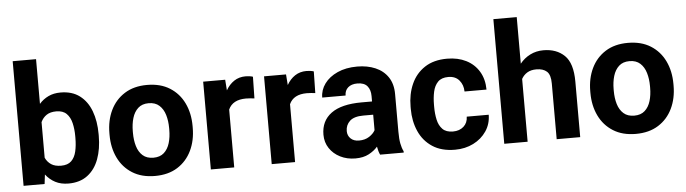

<svg xmlns="http://www.w3.org/2000/svg" viewBox="-47 -945 4115 1151"><g transform="rotate(-5 2010.5 -370.0)"><path d="M529.8 -269.5V-259.3Q529.8 -180.7 507.3 -119.9Q484.9 -59.1 439.2 -24.7Q393.6 9.8 324.7 9.8Q279.3 9.8 245.6 -7.8Q211.9 -25.4 188 -56.6L181.2 0H54.7V-750H195.3V-481Q218.8 -507.8 250.5 -522.9Q282.2 -538.1 323.7 -538.1Q393.1 -538.1 438.7 -503.7Q484.4 -469.2 507.1 -408.7Q529.8 -348.1 529.8 -269.5ZM389.2 -259.3V-269.5Q389.2 -312.5 380.6 -348.4Q372.1 -384.3 350.3 -406Q328.6 -427.7 288.6 -427.7Q252.4 -427.7 230 -412.6Q207.5 -397.5 195.3 -371.1V-156.7Q207.5 -130.4 230.2 -115.5Q252.9 -100.6 289.6 -100.6Q329.6 -100.6 351.1 -121.3Q372.6 -142.1 380.9 -178Q389.2 -213.9 389.2 -259.3Z M594.7 -258.8V-269Q594.7 -346.2 624 -407Q653.3 -467.8 709 -502.9Q764.6 -538.1 844.2 -538.1Q924.8 -538.1 980.7 -502.9Q1036.6 -467.8 1065.9 -407Q1095.2 -346.2 1095.2 -269V-258.8Q1095.2 -182.1 1065.9 -121.3Q1036.6 -60.5 981 -25.4Q925.3 9.8 845.2 9.8Q765.1 9.8 709.2 -25.4Q653.3 -60.5 624 -121.3Q594.7 -182.1 594.7 -258.8ZM735.4 -269V-258.8Q735.4 -214.8 746.1 -179Q756.8 -143.1 781 -121.6Q805.2 -100.1 845.2 -100.1Q884.8 -100.1 908.7 -121.6Q932.6 -143.1 943.4 -179Q954.1 -214.8 954.1 -258.8V-269Q954.1 -312 943.4 -348.1Q932.6 -384.3 908.4 -406.2Q884.3 -428.2 844.2 -428.2Q804.7 -428.2 780.8 -406.2Q756.8 -384.3 746.1 -348.1Q735.4 -312 735.4 -269Z M1481.4 -531.7 1479 -401.4Q1468.8 -402.8 1454.3 -404.1Q1439.9 -405.3 1428.2 -405.3Q1347.7 -405.3 1322.3 -348.1V0H1181.6V-528.3H1314L1318.8 -463.9Q1338.4 -498.5 1368.2 -518.3Q1397.9 -538.1 1437.5 -538.1Q1448.7 -538.1 1461.2 -536.4Q1473.6 -534.7 1481.4 -531.7Z M1847.7 -531.7 1845.2 -401.4Q1835 -402.8 1820.6 -404.1Q1806.2 -405.3 1794.4 -405.3Q1713.9 -405.3 1688.5 -348.1V0H1547.9V-528.3H1680.2L1685.1 -463.9Q1704.6 -498.5 1734.4 -518.3Q1764.2 -538.1 1803.7 -538.1Q1814.9 -538.1 1827.4 -536.4Q1839.8 -534.7 1847.7 -531.7Z M2200.2 0Q2190.9 -19 2185.5 -49.3Q2164.6 -24.9 2131.8 -7.6Q2099.1 9.8 2051.3 9.8Q2001 9.8 1960.2 -10.7Q1919.4 -31.2 1895.8 -66.9Q1872.1 -102.5 1872.1 -148.4Q1872.1 -231.4 1933.6 -276.6Q1995.1 -321.8 2116.7 -321.8H2179.7V-354.5Q2179.7 -392.1 2160.9 -414.6Q2142.1 -437 2101.1 -437Q2065.4 -437 2045.2 -419.2Q2024.9 -401.4 2024.9 -371.1H1884.3Q1884.3 -416.5 1911.9 -454.3Q1939.5 -492.2 1990 -515.1Q2040.5 -538.1 2108.9 -538.1Q2169.9 -538.1 2218 -517.6Q2266.1 -497.1 2293.7 -456.1Q2321.3 -415 2321.3 -353.5V-127.4Q2321.3 -84 2326.7 -56.2Q2332 -28.3 2342.3 -8.3V0ZM2082 -95.2Q2118.2 -95.2 2143.6 -111.8Q2168.9 -128.4 2179.7 -148.9V-242.2H2120.6Q2064.5 -242.2 2038.8 -218.3Q2013.2 -194.3 2013.2 -158.2Q2013.2 -130.9 2031.7 -113Q2050.3 -95.2 2082 -95.2Z M2647.9 -100.1Q2687 -100.1 2711.9 -122.3Q2736.8 -144.5 2737.3 -181.6H2869.6Q2869.1 -126 2839.8 -82.8Q2810.5 -39.6 2761.2 -14.9Q2711.9 9.8 2650.9 9.8Q2569.3 9.8 2515.1 -25.9Q2460.9 -61.5 2434.1 -122.1Q2407.2 -182.6 2407.2 -256.8V-271Q2407.2 -345.7 2434.1 -406.2Q2460.9 -466.8 2514.9 -502.4Q2568.8 -538.1 2649.9 -538.1Q2714.8 -538.1 2764.2 -513.2Q2813.5 -488.3 2841.3 -442.1Q2869.1 -396 2869.6 -333H2737.3Q2736.8 -372.6 2713.6 -400.4Q2690.4 -428.2 2647.5 -428.2Q2606.4 -428.2 2585 -406Q2563.5 -383.8 2555.7 -347.9Q2547.9 -312 2547.9 -271V-256.8Q2547.9 -215.3 2555.7 -179.7Q2563.5 -144 2585 -122.1Q2606.4 -100.1 2647.9 -100.1Z M3087.9 -750V-469.7Q3113.8 -502 3149.9 -520Q3186 -538.1 3229.5 -538.1Q3308.1 -538.1 3356.2 -491.7Q3404.3 -445.3 3404.3 -334V0H3262.7V-335Q3262.7 -387.7 3240.5 -407.7Q3218.3 -427.7 3177.7 -427.7Q3144.5 -427.7 3122.6 -414.3Q3100.6 -400.9 3087.9 -377.9V0H2947.3V-750Z M3488.3 -258.8V-269Q3488.3 -346.2 3517.6 -407Q3546.9 -467.8 3602.5 -502.9Q3658.2 -538.1 3737.8 -538.1Q3818.4 -538.1 3874.3 -502.9Q3930.2 -467.8 3959.5 -407Q3988.8 -346.2 3988.8 -269V-258.8Q3988.8 -182.1 3959.5 -121.3Q3930.2 -60.5 3874.5 -25.4Q3818.8 9.8 3738.8 9.8Q3658.7 9.8 3602.8 -25.4Q3546.9 -60.5 3517.6 -121.3Q3488.3 -182.1 3488.3 -258.8ZM3628.9 -269V-258.8Q3628.9 -214.8 3639.6 -179Q3650.4 -143.1 3674.6 -121.6Q3698.7 -100.1 3738.8 -100.1Q3778.3 -100.1 3802.2 -121.6Q3826.2 -143.1 3836.9 -179Q3847.7 -214.8 3847.7 -258.8V-269Q3847.7 -312 3836.9 -348.1Q3826.2 -384.3 3802 -406.2Q3777.8 -428.2 3737.8 -428.2Q3698.2 -428.2 3674.3 -406.2Q3650.4 -384.3 3639.6 -348.1Q3628.9 -312 3628.9 -269Z"/></g></svg>

Font: Vazirmatn RD UI
Style: Bold
Weight: 700
Designer: Saber Rastikerdar
Foundry: Saber Rastikerdar
Version: Version 33.003